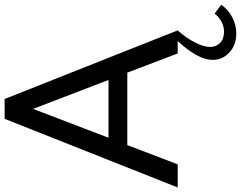

<svg xmlns="http://www.w3.org/2000/svg" viewBox="-135 -664 1044 832"><g transform="rotate(-90 387.0 -248.0)"><path d="M90.8 0H-9.3L288.1 -750H374L671.4 0Q638.2 37.1 618.9 75.2Q599.6 113.3 599.6 140.6Q599.6 166.5 616.9 183.6Q634.3 200.7 665.5 200.7Q710 200.7 744.1 160.2L782.7 188.5Q761.7 218.8 728.3 236.3Q694.8 253.9 657.7 253.9Q608.4 253.9 575.9 224.1Q543.5 194.3 543.5 151.9Q543.5 88.4 625 0H571.3L488.3 -218.3H174.3ZM331.1 -626.5 206.1 -299.8H456.5Z"/></g></svg>

Font: Spartan MB Med
Style: Regular
Weight: 500
Designer: Matt Bailey, Mirko Velimirovic
Foundry: Matt Bailey
Version: Version 1.005